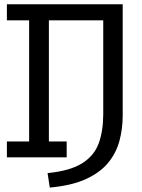

<svg xmlns="http://www.w3.org/2000/svg" viewBox="-20 -726 655 886"><path d="M199.5 72.8Q303.6 62.6 359.2 27.4Q414.9 -7.7 435.6 -64.9Q456.4 -122.1 456.4 -198.5V-632.3H205.6V-73.3H287.7V0H11.8V-73.3H114.4V-632.3H11.8V-706.2H546.2V-192.8Q546.2 -132.8 531.5 -77.2Q516.9 -21.5 480.3 23.8Q443.6 69.2 377.9 99.7Q312.3 130.3 209.7 139.5Z"/></svg>

Font: FiraCode Nerd Font Mono
Style: Regular
Weight: 400
Monospace: yes
Designer: Carrois Corporate, Edenspiekermann AG, Nikita Prokopov
Foundry: Carrois Corporate, Edenspiekermann AG, Nikita Prokopov
Version: Version 6.002;Nerd Fonts 3.4.0